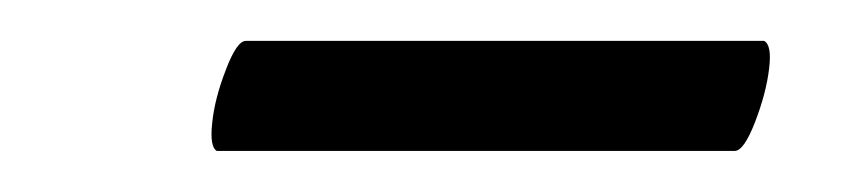

<svg xmlns="http://www.w3.org/2000/svg" viewBox="-20 -305 414 93"><path d="M85 -231.9Q81.5 -233.9 82.8 -245.6Q84 -257.3 89.4 -271.2Q94.7 -285.2 99.1 -285.2H350.1Q354 -283.2 352.5 -271.5Q351.1 -259.8 345.7 -245.8Q340.3 -231.9 335.9 -231.9Z"/></svg>

Font: Junicode SmCond Light
Style: Italic
Weight: 300
Width: 4
Italic angle: -11°
Designer: Peter S. Baker
Version: Version 2.206